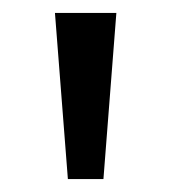

<svg xmlns="http://www.w3.org/2000/svg" viewBox="-20 -906 265 297"><path d="M85 -629 65 -886H160L140 -629Z"/></svg>

Font: Noto Sans Kannada UI
Style: Regular
Weight: 400
Designer: Jelle Bosma - Monotype Design Team
Foundry: Monotype Imaging Inc.
Version: Version 2.006